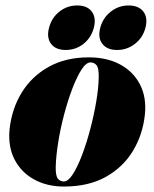

<svg xmlns="http://www.w3.org/2000/svg" viewBox="-20 -673 565 703"><path d="M305 -463Q371.5 -463 419.8 -437Q468 -411 492.5 -363.8Q517 -316.5 510.5 -253.5Q503 -181 467.2 -121.2Q431.5 -61.5 368.2 -25.8Q305 10 214 10Q152 10 104.8 -16Q57.5 -42 33.2 -89.2Q9 -136.5 15 -199Q23 -274.5 59.5 -334Q96 -393.5 158.2 -428.2Q220.5 -463 305 -463ZM214 -8.5Q229.5 -8.5 246.8 -35.2Q264 -62 280.5 -105.5Q297 -149 310.5 -200.2Q324 -251.5 332.5 -301.8Q341 -352 341.5 -391.5Q342 -424 333.5 -434.2Q325 -444.5 311.5 -444.5Q295.5 -444.5 278.2 -417.8Q261 -391 244.5 -347.5Q228 -304 214.5 -252.8Q201 -201.5 193 -151.2Q185 -101 184 -61.5Q183.5 -29.5 191.8 -19Q200 -8.5 214 -8.5ZM220.5 -490Q184 -490 167 -512.5Q150 -535 159.5 -571Q169 -608 197.5 -630.5Q226 -653 262.5 -653Q299.5 -653 316.2 -630.5Q333 -608 323.5 -571Q314 -535 285.8 -512.5Q257.5 -490 220.5 -490ZM408.5 -490Q372 -490 354.8 -512.5Q337.5 -535 347 -571Q356.5 -607.5 385.5 -630.2Q414.5 -653 450.5 -653Q488 -653 505 -630.5Q522 -608 512.5 -571Q503 -535 474.2 -512.5Q445.5 -490 408.5 -490Z"/></svg>

Font: Fraunces 144pt S000 Black
Style: Italic
Weight: 900
Italic angle: -16°
Version: Version 1.000; ttfautohint (v1.8.3)